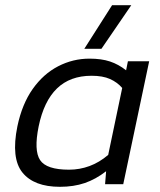

<svg xmlns="http://www.w3.org/2000/svg" viewBox="-20 -710 615 740"><path d="M305 -522 412 -690H486L371 -522ZM211 10Q111 10 66.5 -45Q22 -100 47 -223Q65 -309 106 -367Q147 -425 204 -454.5Q261 -484 325 -484Q371 -484 404 -473Q437 -462 466 -439L473 -474H555L455 0H385L389 -50Q349 -19 306.5 -4.5Q264 10 211 10ZM246 -56Q287 -56 325 -70Q363 -84 397 -113L451 -371Q432 -393 404 -405.5Q376 -418 333 -418Q250 -418 199.5 -369Q149 -320 129 -223Q110 -130 134.5 -93Q159 -56 246 -56Z"/></svg>

Font: Kanit Light
Style: Italic
Weight: 300
Italic angle: -12°
Designer: Katatrad Team
Foundry: CadsonDemak
Version: Version 2.000; ttfautohint (v1.8.3)